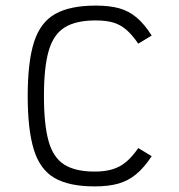

<svg xmlns="http://www.w3.org/2000/svg" viewBox="-20 -652 640 686"><path d="M318 14Q227 14 175 -16Q123 -46 101 -117Q79 -188 79 -309Q79 -431 101.5 -501.5Q124 -572 177 -602Q230 -632 322 -632Q371 -632 405.5 -622.5Q440 -613 468 -589.5Q496 -566 522 -525L474 -496Q452 -528 431 -546Q410 -564 384.5 -571.5Q359 -579 322 -579Q251 -579 211 -554Q171 -529 154 -470.5Q137 -412 137 -309Q137 -207 153.5 -148Q170 -89 209.5 -64Q249 -39 318 -39Q355 -39 381.5 -47Q408 -55 430 -73Q452 -91 474 -123L522 -94Q495 -53 466.5 -29.5Q438 -6 403 4Q368 14 318 14Z"/></svg>

Font: Victor Mono Thin ExtraLight
Style: Regular
Weight: 250
Monospace: yes
Version: Version 1.561;gftools[0.9.30]